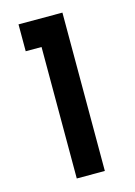

<svg xmlns="http://www.w3.org/2000/svg" viewBox="-104 -717 543 773"><g transform="rotate(-15 167.5 -330.0)"><path d="M52 -660H235V0H118V-548H52Z"/></g></svg>

Font: Josefin Sans Thin SemiBold
Style: Regular
Weight: 600
Version: Version 2.000